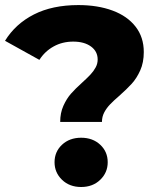

<svg xmlns="http://www.w3.org/2000/svg" viewBox="-24 -733 637 761"><path d="M303.1 -407Q322.3 -424.3 334.9 -437.9Q347.6 -451.6 355.3 -466.1Q363.1 -480.7 363.1 -497.1Q363.1 -529.3 336.6 -548.7Q310 -568.1 266.3 -568.1Q223.2 -568.1 188.6 -548.9Q153.9 -529.8 132.1 -495.7L-4.1 -571.3Q37.2 -638.4 110.4 -675.7Q183.6 -712.9 286.6 -712.9Q363.4 -712.9 422.1 -691.1Q480.8 -669.3 513.3 -627.4Q545.9 -585.6 545.9 -526.8Q545.9 -485.2 531.8 -453.9Q517.8 -422.7 498.2 -401.2Q478.7 -379.7 447.7 -352.3Q426.8 -334.4 412.3 -319.3Q397.9 -304.2 389 -287.2Q380.1 -270.1 380.1 -249.8H214.6Q214.6 -285.4 227.2 -313.5Q239.8 -341.6 257.1 -361.4Q274.4 -381.2 303.1 -407ZM192.2 -90Q192.2 -131.7 221.9 -159.4Q251.6 -187.1 297.6 -187.1Q343.6 -187.1 373.2 -159.4Q402.9 -131.7 402.9 -90Q402.9 -48.9 373.2 -20.3Q343.6 8.2 297.6 8.2Q251.6 8.2 221.9 -20.3Q192.2 -48.9 192.2 -90Z"/></svg>

Font: iiserrat Thin
Style: Regular
Weight: 100
Designer: Akira Ohta
Foundry: Akira Ohta
Version: Version 1.200;Glyphs 3.3.1 (3343)